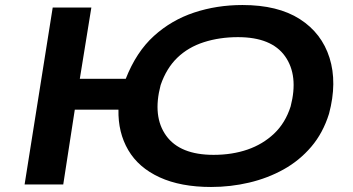

<svg xmlns="http://www.w3.org/2000/svg" viewBox="-20 -735 1405 765"><path d="M821 10Q700 10 616 -28.5Q532 -67 491 -137Q450 -207 452 -298H278L232 0H78L190 -705H344L298 -421H481Q523 -528 593 -591.5Q663 -655 753.5 -685Q844 -715 946 -715Q1087 -715 1174.5 -659Q1262 -603 1293 -504.5Q1324 -406 1291 -282Q1267 -205 1220 -150Q1173 -95 1110 -60Q1047 -25 973 -7.5Q899 10 821 10ZM831 -118Q905 -118 966 -139Q1027 -160 1072 -202.5Q1117 -245 1138 -311Q1170 -434 1116 -510.5Q1062 -587 928 -587Q855 -587 792.5 -567Q730 -547 686.5 -505Q643 -463 620 -396Q587 -271 642 -194.5Q697 -118 831 -118Z"/></svg>

Font: Nunito Sans 7pt Expanded
Style: Bold Italic
Weight: 700
Width: 7
Italic angle: -9°
Designer: Vernon Adams
Foundry: Vernon Adams
Version: Version 3.101;gftools[0.9.27]